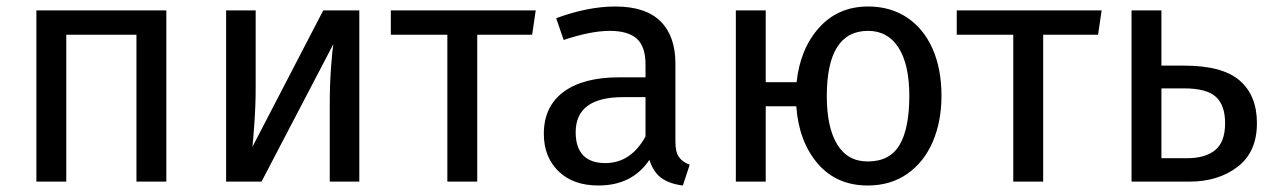

<svg xmlns="http://www.w3.org/2000/svg" viewBox="-20 -559 3924 591"><path d="M400 -452H184V0H92V-527H492V0H400Z M1086 0H995V-238Q995 -298 999 -352Q1003 -406 1006 -423L785 0H676V-527H767V-289Q767 -236 763 -179.5Q759 -123 757 -107L975 -527H1086Z M1618 -452H1449V0H1357V-452H1183V-527H1629Z M2103 -52 2082 12Q2041 7 2016 -11Q1991 -29 1979 -67Q1926 12 1822 12Q1744 12 1699 -32Q1654 -76 1654 -147Q1654 -231 1714.5 -276Q1775 -321 1886 -321H1967V-360Q1967 -416 1940 -440Q1913 -464 1857 -464Q1799 -464 1715 -436L1692 -503Q1790 -539 1874 -539Q1967 -539 2013 -493.5Q2059 -448 2059 -364V-123Q2059 -91 2070 -75.5Q2081 -60 2103 -52ZM1967 -139V-260H1898Q1752 -260 1752 -152Q1752 -105 1775 -81Q1798 -57 1843 -57Q1922 -57 1967 -139Z M2878 -264Q2878 -186 2851.5 -123.5Q2825 -61 2773.5 -24.5Q2722 12 2651 12Q2555 12 2497 -55.5Q2439 -123 2431 -232H2337V0H2245V-527H2337V-306H2432Q2443 -409 2501.5 -474Q2560 -539 2652 -539Q2721 -539 2772 -505Q2823 -471 2850.5 -409Q2878 -347 2878 -264ZM2779 -264Q2779 -360 2746 -412Q2713 -464 2652 -464Q2525 -464 2525 -263Q2525 -167 2557 -114.5Q2589 -62 2651 -62Q2719 -62 2749 -113Q2779 -164 2779 -264Z M3360 -452H3191V0H3099V-452H2925V-527H3371Z M3849 -180Q3849 -91 3789.5 -45.5Q3730 0 3642 0H3463V-527H3555V-357H3625Q3743 -357 3796 -311Q3849 -265 3849 -180ZM3751 -180Q3751 -235 3722.5 -261Q3694 -287 3624 -287H3555V-72H3634Q3690 -72 3720.5 -97Q3751 -122 3751 -180Z"/></svg>

Font: FiraGOUPP
Style: Medium
Weight: 400
Designer: bBox Type
Foundry: bBox Type GmbH
Version: Version 1.001